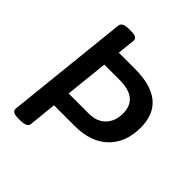

<svg xmlns="http://www.w3.org/2000/svg" viewBox="-194 -828 955 955"><g transform="rotate(45 283.5 -350.0)"><path d="M45 -23 114 -677Q115 -688 126.5 -695Q138 -702 162 -702H178Q202 -702 211.5 -696Q221 -690 221 -677L211 -583H324Q438 -583 495 -536Q552 -489 552 -396Q552 -292 489.5 -231Q427 -170 314 -170H168L153 -23Q152 -11 139.5 -4.5Q127 2 105 2H89Q65 2 55 -4Q45 -10 45 -23ZM319 -263Q376 -263 408 -296Q440 -329 440 -384Q440 -490 310 -490H202L178 -263Z"/></g></svg>

Font: Asap-MediumItalic
Style: Italic
Weight: 500
Italic angle: -6°
Designer: Pablo Cosgaya
Foundry: Omnibus-Type
Version: Version 2.000; ttfautohint (v1.8)